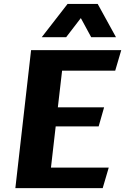

<svg xmlns="http://www.w3.org/2000/svg" viewBox="-20 -975 660 995"><path d="M59.6 0 141.1 -715.3H608.4L577.1 -608.9H301.8L279.8 -418.9H519.5L491.2 -319.8H268.6L244.1 -106.4H543.5L512.2 0ZM196.3 -782.2 330.1 -954.6H486.3L581.1 -782.2H452.6L398.9 -881.3L322.8 -782.2Z"/></svg>

Font: Proza Libre
Style: Bold Italic
Weight: 700
Designer: Jasper de Waard
Foundry: Jasper de Waard
Version: Version 1.000; ttfautohint (v1.4.1.8-43bc)